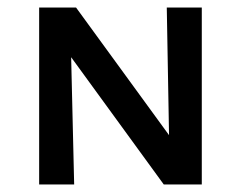

<svg xmlns="http://www.w3.org/2000/svg" viewBox="-20 -490 640 510"><path d="M516 -470V0H415L169 -338L177 0H84V-470H182L429 -131L423 -470Z"/></svg>

Font: Ysabeau SC Semibold
Style: Regular
Weight: 600
Designer: Christian Thalmann (Catharsis Fonts)
Version: Version 0.003